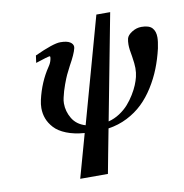

<svg xmlns="http://www.w3.org/2000/svg" viewBox="-84 -617 878 916"><g transform="rotate(-10 355.5 -159.0)"><path d="M442.9 -538.1H509.8L412.1 -25.9Q440.9 -33.2 466.6 -50Q492.2 -66.9 510 -87.2Q527.8 -107.4 542.2 -131.1Q556.6 -154.8 564.7 -174.6Q572.8 -194.3 577.1 -211.9Q582 -231.9 582 -254.9Q582 -274.9 576.2 -311Q568.8 -348.6 568.8 -370.1Q568.8 -385.7 571.8 -398.9Q575.7 -415 597.7 -429Q619.6 -442.9 644 -442.9Q680.7 -442.9 695.8 -426.5Q710.9 -410.2 710.9 -380.9Q710.9 -361.3 704.1 -328.1Q692.4 -277.8 674.8 -233.4Q657.2 -189 631.1 -147.5Q605 -106 572.8 -75Q540.5 -43.9 497.8 -22.2Q455.1 -0.5 405.8 6.8Q397.5 47.9 382.8 126.7Q368.2 205.6 365.2 220.2H231L290 8.8Q239.3 4.9 202.1 -10Q165 -24.9 145 -46.9Q125 -68.8 116 -92.8Q106.9 -116.7 106.9 -144Q106.9 -162.1 111.8 -184.1Q130.9 -267.1 174.8 -332Q186.5 -348.6 189.9 -365.2Q193.4 -380.9 189 -380.9Q180.7 -380.9 120.1 -360.8L125 -396Q216.3 -438 250 -438Q281.7 -438 296.9 -428.5Q312 -418.9 312 -404.8Q312 -403.3 311.5 -401.1Q311 -398.9 311 -397.9Q304.7 -371.1 275.9 -319.8Q262.2 -293.5 255.9 -280Q249.5 -266.6 238.3 -236.3Q227.1 -206.1 220.2 -174.8Q216.8 -161.1 216.8 -147Q216.8 -108.4 237.3 -74Q257.8 -39.6 300.8 -26.9Z"/></g></svg>

Font: Linux Libertine G
Style: Semibold Italic
Weight: 600
Italic angle: -11.5°
Designer: Philipp H. Poll
Foundry: Philipp H. Poll
Version: Version 5.1.1